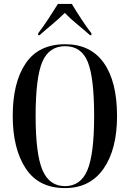

<svg xmlns="http://www.w3.org/2000/svg" viewBox="-20 -951 663 981"><path d="M312 10Q440 10 509 -89Q578 -188 578 -358Q578 -534 510.5 -629.5Q443 -725 313 -725Q177 -725 111 -627Q45 -529 45 -359Q45 -192 111 -91Q177 10 312 10ZM312 0Q232 0 197 -82Q162 -164 162 -358Q162 -554 196 -634.5Q230 -715 313 -715Q396 -715 428.5 -634.5Q461 -554 461 -358Q461 -163 426.5 -81.5Q392 0 312 0ZM175 -771H182Q211 -797 246.5 -826.5Q282 -856 311 -885Q339 -856 375 -826.5Q411 -797 440 -771H447V-781Q425 -809 396 -853Q367 -897 347 -931H276Q255 -897 226 -853Q197 -809 175 -781Z"/></svg>

Font: Noto Serif Display Condensed Semi
Style: Regular
Weight: 600
Width: 3
Designer: Monotype Design Team
Foundry: Monotype Imaging Inc.
Version: Version 1.900